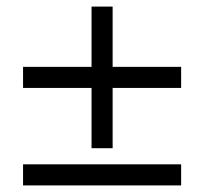

<svg xmlns="http://www.w3.org/2000/svg" viewBox="-20 -617 620 583"><path d="M322 -597H258V-414H50V-350H258V-167H322V-350H530V-414H322ZM530 -54V-118H50V-54Z"/></svg>

Font: UULA Sans
Style: Regular
Weight: 400
Designer: Mohamed Gaber, Laura Garcia Mut
Foundry: Kief Type Foundry
Version: Version 3.006;hotconv 1.0.109;makeotfexe 2.5.65596